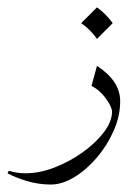

<svg xmlns="http://www.w3.org/2000/svg" viewBox="-76 -346 373 517"><path d="M-55.7 120.6 -52.2 113.8Q-30.8 120.6 -7.8 120.6Q30.8 120.6 71.5 104.7Q112.3 88.9 147.2 63.7Q182.1 38.6 203.9 9.8Q225.6 -19 225.6 -44.9Q225.6 -57.6 209.5 -80.3Q193.4 -103 170.4 -114.7L185.1 -168.5Q247.6 -128.4 247.6 -73.2Q247.6 -33.7 230.2 5.9Q212.9 45.4 184.8 78.4Q156.7 111.3 124 131.1Q91.3 150.9 61 150.9Q27.8 150.9 -3.2 141.6Q-34.2 132.3 -55.7 120.6ZM185.1 -326.2Q209.5 -308.6 227.5 -283.7L185.1 -241.2Q168.5 -265.6 142.6 -283.7Z"/></svg>

Font: Lateef ExtraLight
Style: Regular
Weight: 200
Designer: SIL International
Foundry: SIL International
Version: Version 4.200